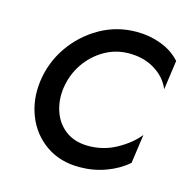

<svg xmlns="http://www.w3.org/2000/svg" viewBox="-79 -546 621 632"><g transform="rotate(15 232.0 -230.5)"><path d="M127 -230Q121 -188 133.5 -150.5Q146 -113 176 -90Q206 -67 251 -66Q304 -65 349.5 -90Q395 -115 421 -148L407 -49Q376 -22 333.5 -6.5Q291 9 244 9Q178 9 130.5 -24Q83 -57 61 -111.5Q39 -166 47 -230Q56 -297 93.5 -351Q131 -405 188 -437.5Q245 -470 313 -470Q357 -470 396.5 -455Q436 -440 462 -411L448 -311Q432 -349 394.5 -372Q357 -395 307 -395Q261 -395 222.5 -372.5Q184 -350 159 -313Q134 -276 127 -230Z"/></g></svg>

Font: Von Book
Style: Italic
Weight: 400
Version: Version 4.000; ttfautohint (v1.8.4.7-5d5b)